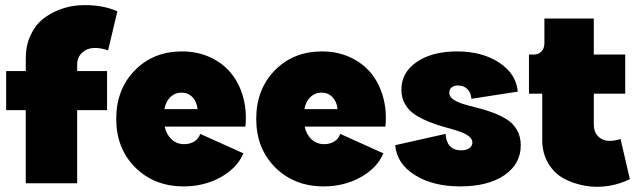

<svg xmlns="http://www.w3.org/2000/svg" viewBox="-20 -712 2467 746"><path d="M80.1 -483.9Q80.1 -533.7 97.9 -573.2Q115.7 -612.8 145 -636.7Q174.3 -660.6 211.7 -674.8Q249 -689 288.8 -691.4Q328.6 -693.8 366.7 -688Q404.8 -682.1 436 -668L399.9 -516.1Q370.6 -526.9 343.8 -525.6Q316.9 -524.4 298.3 -506.6Q279.8 -488.8 279.8 -460V-436H396V-284.2H279.8V0H80.1V-284.2H3.9V-436H80.1Z M693.8 12.2Q579.1 12.2 505.4 -61.5Q431.6 -135.3 431.6 -250Q431.6 -364.7 503.7 -438.5Q575.7 -512.2 687.5 -512.2Q747.1 -512.2 796.4 -489.5Q845.7 -466.8 877.7 -427.7Q909.7 -388.7 924.6 -335Q939.5 -281.2 933.6 -220.2H619.6Q627 -188.5 647 -170.2Q667 -151.9 695.8 -151.9Q718.8 -151.9 735.6 -162.8Q752.4 -173.8 757.8 -191.9L925.8 -116.2Q901.4 -59.1 837.4 -23.4Q773.4 12.2 693.8 12.2ZM618.7 -288.1H747.6Q744.6 -317.4 727.8 -334.7Q710.9 -352.1 685.5 -352.1Q660.2 -352.1 642.3 -335.2Q624.5 -318.4 618.7 -288.1Z M1237.8 12.2Q1123 12.2 1049.3 -61.5Q975.6 -135.3 975.6 -250Q975.6 -364.7 1047.6 -438.5Q1119.6 -512.2 1231.4 -512.2Q1291 -512.2 1340.3 -489.5Q1389.6 -466.8 1421.6 -427.7Q1453.6 -388.7 1468.5 -335Q1483.4 -281.2 1477.5 -220.2H1163.6Q1170.9 -188.5 1190.9 -170.2Q1210.9 -151.9 1239.7 -151.9Q1262.7 -151.9 1279.5 -162.8Q1296.4 -173.8 1301.8 -191.9L1469.7 -116.2Q1445.3 -59.1 1381.3 -23.4Q1317.4 12.2 1237.8 12.2ZM1162.6 -288.1H1291.5Q1288.6 -317.4 1271.7 -334.7Q1254.9 -352.1 1229.5 -352.1Q1204.1 -352.1 1186.3 -335.2Q1168.5 -318.4 1162.6 -288.1Z M1767.6 12.2Q1662.1 12.2 1591.8 -32Q1521.5 -76.2 1515.6 -147.9L1711.4 -191.9Q1712.9 -161.1 1728 -144.5Q1743.2 -127.9 1771.5 -127.9Q1791.5 -127.9 1803.5 -136.2Q1815.4 -144.5 1815.4 -158.2Q1815.4 -172.4 1800.3 -183.6Q1785.2 -194.8 1760.7 -202.6Q1736.3 -210.4 1706.8 -218.5Q1677.2 -226.6 1647.9 -238.3Q1618.7 -250 1594.2 -265.4Q1569.8 -280.8 1554.7 -305.9Q1539.6 -331.1 1539.6 -363.8Q1539.6 -430.7 1599.4 -471.4Q1659.2 -512.2 1755.4 -512.2Q1854 -512.2 1919.9 -468.5Q1985.8 -424.8 1991.7 -356L1811.5 -328.1Q1810.1 -352.1 1795.9 -366Q1781.7 -379.9 1759.3 -379.9Q1743.7 -379.9 1734.6 -372.3Q1725.6 -364.7 1725.6 -352.1Q1725.6 -336.9 1741 -325.9Q1756.3 -314.9 1780.8 -307.6Q1805.2 -300.3 1835 -293Q1864.7 -285.6 1894.3 -274.7Q1923.8 -263.7 1948.2 -248.8Q1972.7 -233.9 1988 -208Q2003.4 -182.1 2003.4 -147.9Q2003.4 -74.7 1939.7 -31.2Q1876 12.2 1767.6 12.2Z M2427.2 -16.1Q2390.1 2.9 2344.5 10.3Q2298.8 17.6 2253.7 9.8Q2208.5 2 2171.1 -18.1Q2133.8 -38.1 2110.4 -77.1Q2086.9 -116.2 2086.9 -168V-348.1H2035.2V-500H2053.2Q2072.3 -500 2083.7 -512Q2095.2 -523.9 2095.2 -543.9V-640.1H2287.1V-500H2409.2V-348.1H2287.1V-228Q2287.1 -200.7 2302.5 -183.8Q2317.9 -167 2341.1 -165Q2364.3 -163.1 2391.1 -171.9Z"/></svg>

Font: Apfel Grotezk Satt
Style: Regular
Weight: 900
Designer: Luigi Gorlero
Foundry: © 2023, Luigi Gorlero & Collletttivo
Version: Version 2.000;Glyphs 3.2 (3217)